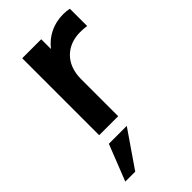

<svg xmlns="http://www.w3.org/2000/svg" viewBox="-197 -476 726 726"><g transform="rotate(-45 166.5 -113.0)"><path d="M69.8 0H171.4V-199.2C171.4 -280.8 224.6 -326.7 294.4 -326.7C306.6 -326.7 318.8 -325.7 329.6 -324.2V-416.5C319.8 -418.9 309.1 -419.9 296.9 -419.9C245.6 -419.9 201.7 -398.4 171.4 -359.4V-411.6H69.8ZM15.6 193.8H68.8L168.5 48.8H72.8Z"/></g></svg>

Font: Now SemiBold
Style: Regular
Weight: 600
Designer: Alfredo Marco Pradil
Foundry: Alfredo Marco Pradil
Version: Version 1.200;hotconv 1.0.109;makeotfexe 2.5.65596